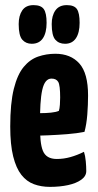

<svg xmlns="http://www.w3.org/2000/svg" viewBox="-20 -720 384 750"><path d="M175 10Q141 10 112.5 -0.5Q84 -11 63.5 -37Q43 -63 31.5 -109Q20 -155 20 -226Q20 -317 34 -373Q48 -429 72.5 -458.5Q97 -488 129 -499Q161 -510 196 -510Q256 -510 290 -472Q324 -434 324 -347Q324 -311 321 -272.5Q318 -234 310 -205Q281 -199 243 -196Q205 -193 169 -191.5Q133 -190 109.5 -190Q86 -190 86 -190L88 -279Q88 -279 102.5 -278.5Q117 -278 138 -278Q159 -278 179 -280Q199 -282 210 -287Q213 -296 214 -311.5Q215 -327 215 -339Q215 -387 207.5 -400Q200 -413 181 -413Q168 -413 159 -402Q150 -391 145 -368.5Q140 -346 138 -312.5Q136 -279 136 -233Q136 -198 138.5 -172.5Q141 -147 147.5 -131Q154 -115 167.5 -107Q181 -99 202 -99Q229 -99 255.5 -106.5Q282 -114 308 -127Q313 -112 315 -90.5Q317 -69 317 -52Q317 -32 297.5 -18Q278 -4 246 3Q214 10 175 10ZM104 -549Q81 -549 67 -565Q53 -581 53 -626Q53 -659 67 -679.5Q81 -700 111 -700Q140 -700 151 -684.5Q162 -669 162 -631Q162 -592 147.5 -570.5Q133 -549 104 -549ZM234 -549Q210 -549 196 -565Q182 -581 182 -626Q182 -659 196.5 -679.5Q211 -700 241 -700Q270 -700 280.5 -684.5Q291 -669 291 -631Q291 -592 276.5 -570.5Q262 -549 234 -549Z"/></svg>

Font: Yanone Kaffeesatz ExtraLight
Style: Bold
Weight: 700
Version: Version 2.003